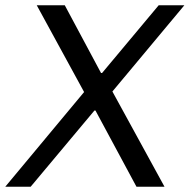

<svg xmlns="http://www.w3.org/2000/svg" viewBox="-43 -706 717 726"><path d="M-23 0 275 -358 96 -686H202L339 -430H343L557 -686H654L382 -360L579 0H473L318 -288H314L73 0Z"/></svg>

Font: Chivo Medium Light
Style: Italic
Weight: 300
Italic angle: -8.05°
Version: Version 2.002